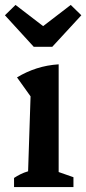

<svg xmlns="http://www.w3.org/2000/svg" viewBox="-33 -759 350 779"><path d="M24 0V-37Q36 -45 50 -52Q64 -59 81 -64L91 -368L36 -445Q74 -468 116 -481.5Q158 -495 205 -498V-61L265 -40V0ZM104 -569 -13 -697 30 -739 142 -653 254 -739 297 -697 179 -569Z"/></svg>

Font: Piazzolla SemiBold
Style: Regular
Weight: 600
Designer: Juan Pablo del Peral
Foundry: Huerta Tipografica
Version: Version 1.330